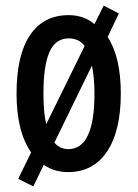

<svg xmlns="http://www.w3.org/2000/svg" viewBox="-20 -604 491 685"><path d="M411 -270Q411 -137 362 -63.5Q313 10 223 10Q173 10 136 -16L99 61L45 34L91 -60Q64 -100 51.5 -152Q39 -204 39 -270Q39 -407 87 -478.5Q135 -550 225 -550Q279 -550 317 -518L350 -584L404 -556L364 -472Q388 -435 399.5 -384.5Q411 -334 411 -270ZM135 -270Q135 -236 137.5 -208.5Q140 -181 145 -161L282 -440Q262 -467 225 -467Q178 -467 156.5 -418.5Q135 -370 135 -270ZM317 -270Q317 -301 314.5 -325.5Q312 -350 308 -370L174 -95Q194 -72 224 -72Q317 -72 317 -270Z"/></svg>

Font: Noto Sans Sinhala ExtraCondensed Medium
Style: Regular
Weight: 500
Width: 2
Designer: Jelle Bosma - Monotype Design Team
Foundry: Monotype Imaging Inc.
Version: Version 2.006; ttfautohint (v1.8.4.7-5d5b)